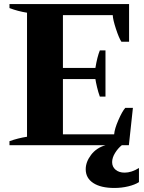

<svg xmlns="http://www.w3.org/2000/svg" viewBox="-20 -720 716 952"><path d="M669 113V183Q649 196 616 204Q583 212 547 212Q480 212 442.5 187.5Q405 163 405 119Q405 83 431.5 48Q458 13 503 0H27V-20Q69 -35 114 -42V-657Q69 -664 27 -680V-700H620V-513H582Q570 -531 555 -576.5Q540 -622 539 -645H292V-383H453Q462 -438 475 -470H503V-241H475Q467 -263 461 -288.5Q455 -314 453 -328H292V-54H546Q548 -81 567 -124.5Q586 -168 601 -185H639L619 0H584Q565 15 550.5 38.5Q536 62 536 84Q536 107 553 121.5Q570 136 598 136Q632 136 669 113Z"/></svg>

Font: Trirong ExtraBold
Style: Regular
Weight: 800
Designer: Katatrad Team
Foundry: CadsonDemak
Version: Version 1.001